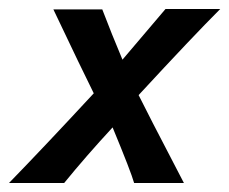

<svg xmlns="http://www.w3.org/2000/svg" viewBox="-44 -408 511 428"><path d="M325 -388H447Q386 -327 265 -196Q279 -167 366 0H255Q248 -25 207 -124Q147 -59 99 0H-24Q52 -78 165 -200Q140 -250 75 -387H184Q205 -332 229 -275Q232 -279 325 -388Z"/></svg>

Font: GFS Neohellenic Rg
Style: Bold Italic
Weight: 700
Italic angle: -12°
Designer: Designed by Takis Katsoulidis and George D. Matthiopoulos.
Foundry: Designed by Takis Katsoulidis and George D. Matthiopoulos.
Version: Version 1.0